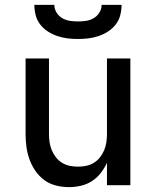

<svg xmlns="http://www.w3.org/2000/svg" viewBox="-20 -760 640 788"><path d="M263 8Q236 8 210 1.5Q184 -5 162.5 -20.5Q141 -36 125.5 -58.5Q110 -81 101 -106Q92 -131 88.5 -157Q85 -183 85 -210V-520H181V-210Q181 -193 183.5 -176Q186 -159 192.5 -143.5Q199 -128 209.5 -114.5Q220 -101 234.5 -92Q249 -83 266 -79.5Q283 -76 300 -76Q317 -76 334 -79.5Q351 -83 365.5 -92Q380 -101 390.5 -114.5Q401 -128 407.5 -143.5Q414 -159 416.5 -176Q419 -193 419 -210V-520H515V0H419V-92Q409 -70 393.5 -50Q378 -30 357 -16.5Q336 -3 311.5 2.5Q287 8 263 8ZM300 -600Q279 -600 257.5 -602.5Q236 -605 215.5 -612Q195 -619 177 -630.5Q159 -642 145.5 -659Q132 -676 126.5 -697.5Q121 -719 121 -740H203Q203 -723 212 -708.5Q221 -694 235.5 -685.5Q250 -677 266.5 -674.5Q283 -672 300 -672Q317 -672 333.5 -674.5Q350 -677 364.5 -685.5Q379 -694 388 -708.5Q397 -723 397 -740H479Q479 -719 473.5 -697.5Q468 -676 454.5 -659Q441 -642 423 -630.5Q405 -619 384.5 -612Q364 -605 342.5 -602.5Q321 -600 300 -600Z"/></svg>

Font: Iosevka Fixed Medium Extended
Style: Regular
Weight: 500
Width: 7
Monospace: yes
Designer: Belleve Invis
Foundry: Belleve Invis
Version: Version 24.1.1; ttfautohint (v1.8.4)